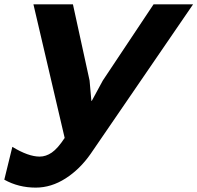

<svg xmlns="http://www.w3.org/2000/svg" viewBox="-54 -650 910 885"><path d="M653.8 -629.9H835.9L363.8 59.1Q314.5 129.9 248.3 172.4Q182.1 214.8 110.8 214.8Q31.2 214.8 -34.2 178.2L2.9 26.9Q76.7 71.8 128.9 71.8Q157.7 71.8 184.8 53.2Q211.9 34.7 244.1 -14.2L100.1 -629.9H282.2L358.9 -278.8L367.2 -185.1H369.1L419.9 -278.8Z"/></svg>

Font: Sinkin Sans 700 Bold Italic
Style: Bold Italic
Weight: 700
Italic angle: -112°
Designer: Keith Bates
Foundry: K-Type
Version: Sinkin Sans (version 1.0)  by Keith Bates   •   © 2014   www